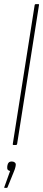

<svg xmlns="http://www.w3.org/2000/svg" viewBox="-33 -703 209 931"><path d="M33 0Q28 0 29 -5L135 -678Q136 -683 141 -683H152Q154 -683 155.5 -682.5Q157 -682 156 -678L50 -5Q49 0 44 0ZM-9 208Q-14 208 -12 204L16 126Q9 125 5 120.5Q1 116 2 106L3 99Q6 80 24 80Q33 80 39 85Q45 90 43 100L42 106Q41 111 39 117Q37 123 34 130L4 204Q3 208 0 208Z"/></svg>

Font: Sofia Sans Extra Condensed Thin
Style: Italic
Weight: 250
Italic angle: -9°
Version: Version 4.100